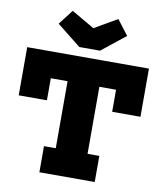

<svg xmlns="http://www.w3.org/2000/svg" viewBox="-107 -1127 1029 1213"><g transform="rotate(10 407.0 -520.5)"><path d="M473.5 -823H340.5L186.5 -945.5L260 -1041L407 -955.5L553 -1040L626 -944.5ZM797.5 -765V-456H616V-597.5H509V-167.5H584.5V0H229.5V-167.5H305V-597.5H197.5V-456H16.5V-765Z"/></g></svg>

Font: Hepta Slab ExtraBold
Style: Regular
Weight: 800
Designer: Michael LaGattuta
Foundry: Michael LaGattuta
Version: Version 1.102